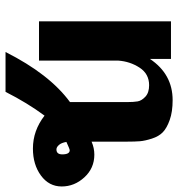

<svg xmlns="http://www.w3.org/2000/svg" viewBox="5 -528 644 694"><g transform="rotate(90 327.0 -181.0)"><path d="M57 0V-477H193V-401Q248 -483 342 -483Q384 -483 413.5 -472.5Q443 -462 458 -447.5Q473 -433 481 -408Q489 -383 490.5 -365Q492 -347 492 -317V-190Q515 -200 539 -200Q588 -200 621 -164Q654 -128 654 -82Q654 -36 614.5 -7Q575 22 517 22Q452 22 398 -20Q352 42 312 121H168Q248 -38 349 -112V-143V-318Q349 -342 346.5 -356.5Q344 -371 329.5 -384.5Q315 -398 288 -398Q247 -398 224.5 -363.5Q202 -329 199 -286V-285V0ZM493 -99Q496 -81 504 -72Q512 -63 520 -63Q538 -63 538 -84Q538 -111 523 -111Q519 -111 493 -99Z"/></g></svg>

Font: Coval
Style: Heavy
Weight: 900
Foundry: Context Ltd
Version: Version 001.000